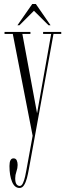

<svg xmlns="http://www.w3.org/2000/svg" viewBox="-20 -682 327 953"><path d="M77 251Q52.5 251 39.8 220.2Q27 189.5 27 142Q27 104 47 104Q58.5 104 63 113.8Q67.5 123.5 67.5 137Q67.5 152.5 61.5 169.5Q55.5 186.5 55.5 203Q55.5 224 62 232.5Q68.5 241 78 241Q87.5 241 94 226.8Q100.5 212.5 104.8 193.5Q109 174.5 111.5 159.5L142 -8L43.5 -513.5H2.5V-523.5H131V-513.5H91L164 -119.5L234 -513.5H194V-523.5H284V-513.5H245.5L151.5 3.5L122.5 161.5Q119 182 113.5 202.8Q108 223.5 99.2 237.2Q90.5 251 77 251ZM66.5 -556.5 140 -662H158L231 -556.5H221L148.5 -628.5L76.5 -556.5Z"/></svg>

Font: Imbue 100pt ExtraLight
Style: Regular
Weight: 200
Designer: Tyler Finck
Foundry: Etcetera Type Company
Version: Version 1.102; ttfautohint (v1.8.3)